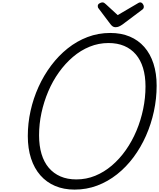

<svg xmlns="http://www.w3.org/2000/svg" viewBox="-20 -1563 1327 1602"><path d="M602 19Q512 19 440 -11.5Q368 -42 317 -100Q266 -158 239 -241Q212 -324 212 -428Q212 -534 235 -638Q258 -742 301.5 -838Q345 -934 406.5 -1016Q468 -1098 544.5 -1159Q621 -1220 710.5 -1254Q800 -1288 900 -1288Q991 -1288 1062.5 -1258Q1134 -1228 1184 -1171Q1234 -1114 1260.5 -1032.5Q1287 -951 1287 -848Q1287 -740 1264 -633.5Q1241 -527 1198 -430Q1155 -333 1094 -251Q1033 -169 956.5 -108.5Q880 -48 791 -14.5Q702 19 602 19ZM617 -66Q700 -66 774.5 -96.5Q849 -127 913.5 -182Q978 -237 1030 -311Q1082 -385 1118.5 -472Q1155 -559 1174.5 -653Q1194 -747 1194 -842Q1194 -928 1173.5 -995.5Q1153 -1063 1113 -1109.5Q1073 -1156 1016 -1180Q959 -1204 885 -1204Q803 -1204 728 -1173.5Q653 -1143 588.5 -1088Q524 -1033 471.5 -959.5Q419 -886 382.5 -800Q346 -714 326 -621.5Q306 -529 306 -434Q306 -347 326.5 -278.5Q347 -210 387 -163Q427 -116 484.5 -91Q542 -66 617 -66ZM1150 -1543Q1162 -1543 1171 -1531Q1180 -1519 1180 -1508Q1180 -1499 1177 -1493.5Q1174 -1488 1169 -1484L1001 -1358Q985 -1347 972 -1341.5Q959 -1336 943 -1336Q930 -1336 920 -1343Q910 -1350 901 -1362L803 -1492Q797 -1499 796.5 -1504.5Q796 -1510 796 -1514Q796 -1527 810 -1535Q824 -1543 834 -1543Q844 -1543 850 -1538.5Q856 -1534 863 -1528L962 -1437L1119 -1529Q1126 -1533 1134 -1538Q1142 -1543 1150 -1543Z"/></svg>

Font: Playwrite NL
Style: Regular
Weight: 400
Designer: Veronika Burian, José Scaglione
Foundry: TypeTogether
Version: Version 1.002